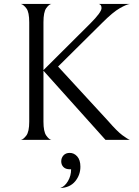

<svg xmlns="http://www.w3.org/2000/svg" viewBox="-20 -708 704 972"><path d="M514 0 200 -350V-92Q200 -42 214 -22Q228 -2 240 0H86Q98 -2 113 -21.5Q128 -41 128 -92V-595Q128 -646 114 -665Q100 -684 86 -688H240Q228 -686 214 -666.5Q200 -647 200 -595V-353L437 -589Q494 -646 494 -667Q494 -685 480 -688H637Q621 -686 586.5 -666.5Q552 -647 498 -593L274 -371L527 -96Q573 -43 599.5 -23.5Q626 -4 637 0ZM340 149H334Q312 149 301 137.5Q290 126 290 109Q290 91 301.5 78.5Q313 66 333 66Q355 66 371 84Q387 102 387 136Q387 178 360.5 210Q334 242 285 244Q308 236 324 209Q340 182 340 149Z"/></svg>

Font: BellefairVN
Style: Regular
Weight: 400
Designer: Nick Shinn, Liron Lavi Turkenic
Foundry: Shinntype
Version: Version 1.003